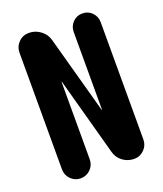

<svg xmlns="http://www.w3.org/2000/svg" viewBox="-135 -819 771 908"><g transform="rotate(-20 250.0 -365.0)"><path d="M455.1 -662.1V-71.3Q455.1 -42 434.1 -21Q413.1 0 383.8 0Q351.6 0 326.2 -19Q300.8 -38.1 293 -69.3L186.5 -459Q186.5 -460 185.5 -460Q184.6 -460 184.6 -459V-70.3Q184.6 -41 164.1 -20.5Q143.6 0 114.7 0Q85.9 0 65.4 -20.5Q44.9 -41 44.9 -70.3V-656.2Q44.9 -687.5 65.9 -709Q86.9 -730.5 118.2 -730.5Q150.4 -730.5 176.8 -710.4Q203.1 -690.4 210.9 -659.2L317.4 -271.5Q317.4 -270.5 318.4 -270Q319.3 -269.5 319.3 -271.5V-662.1Q319.3 -690.4 338.9 -710.4Q358.4 -730.5 387.2 -730.5Q416 -730.5 435.5 -710.4Q455.1 -690.4 455.1 -662.1Z"/></g></svg>

Font: Rounded-X Mgen+ 2m bold
Style: Bold
Weight: 700
Designer: [Source Han Sans]
Ryoko NISHIZUKA  (kana & ideographs); Paul D. Hunt (Latin, Greek & Cyrillic); Wenlong ZHANG  (bopomofo
Version: Version 1.059.20150602